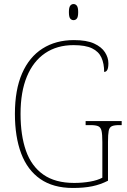

<svg xmlns="http://www.w3.org/2000/svg" viewBox="-20 -923 631 953"><path d="M342 10Q244 10 180 -34.5Q116 -79 85 -161.5Q54 -244 54 -358Q54 -477 89.5 -558.5Q125 -640 191 -682Q257 -724 347 -724Q410 -724 447 -707Q484 -690 501 -663.5Q518 -637 518 -609Q518 -586 512.5 -576Q507 -566 497 -566Q497 -607 483.5 -637Q470 -667 437 -683Q404 -699 345 -699Q263 -699 204 -659Q145 -619 113.5 -543Q82 -467 82 -358Q82 -251 109 -174.5Q136 -98 195 -56.5Q254 -15 348 -15Q389 -15 426.5 -21.5Q464 -28 488 -41V-218Q488 -256 484 -273.5Q480 -291 467.5 -296.5Q455 -302 430 -302H405V-322H584V-302H571Q547 -302 535 -296.5Q523 -291 519.5 -273.5Q516 -256 516 -218V-26Q479 -7 438 1.5Q397 10 342 10ZM345 -823Q335 -823 328.5 -831Q322 -839 322 -863Q322 -886 328.5 -894.5Q335 -903 345 -903Q355 -903 361.5 -894.5Q368 -886 368 -863Q368 -839 361.5 -831Q355 -823 345 -823Z"/></svg>

Font: Noto Serif Khmer SemiCondensed Thin
Style: Regular
Weight: 250
Width: 4
Designer: Danh Hong and the Monotype Design Team
Foundry: Monotype Imaging Inc.
Version: Version 2.004